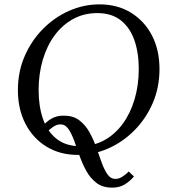

<svg xmlns="http://www.w3.org/2000/svg" viewBox="-20 -700 784 880"><path d="M570 86 594 109Q574 132 550.5 146Q527 160 494 160Q451 160 423 139Q395 118 376.5 85Q358 52 345 15Q332 -22 320 -55Q308 -88 293.5 -109Q279 -130 257 -130Q240 -130 223.5 -118.5Q207 -107 196 -96L172 -119Q192 -142 215.5 -156Q239 -170 272 -170Q315 -170 343 -149Q371 -128 389.5 -95Q408 -62 421 -25Q434 12 446 45Q458 78 472.5 99Q487 120 509 120Q526 120 543 108.5Q560 97 570 86ZM436 -680Q518 -680 580 -642Q642 -604 676.5 -537.5Q711 -471 711 -383Q711 -299 680 -227.5Q649 -156 596 -102.5Q543 -49 476 -19.5Q409 10 337 10Q255 10 193 -28Q131 -66 96.5 -133Q62 -200 62 -287Q62 -371 93 -442.5Q124 -514 177 -567.5Q230 -621 297 -650.5Q364 -680 436 -680ZM347 -30Q408 -30 457.5 -57Q507 -84 542.5 -132.5Q578 -181 597 -245.5Q616 -310 616 -384Q616 -458 596 -515.5Q576 -573 534 -606.5Q492 -640 426 -640Q365 -640 315.5 -613Q266 -586 230.5 -538Q195 -490 176 -425.5Q157 -361 157 -287Q157 -213 177 -155Q197 -97 239.5 -63.5Q282 -30 347 -30Z"/></svg>

Font: Brygada 1918
Style: Italic
Weight: 400
Italic angle: -8°
Designer: Mateusz Machalski | Borys Kosmynka | Przemek Hoffer
Foundry: NIEPODLEGLA 2018
Version: Version 3.006